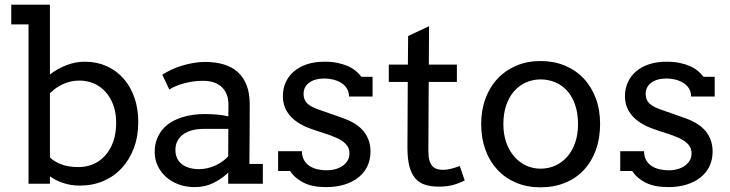

<svg xmlns="http://www.w3.org/2000/svg" viewBox="-20 -780 3098 815"><path d="M316.9 -438Q281.2 -438 248.5 -423.3Q215.8 -408.7 191.9 -383.8V-111.8Q207.5 -95.7 237.8 -83.3Q268.1 -70.8 314 -70.8Q345.2 -70.8 374 -82.5Q402.8 -94.2 424.8 -117.9Q446.8 -141.6 460 -176.8Q473.1 -211.9 473.1 -258.8Q473.1 -301.8 460.7 -335Q448.2 -368.2 427 -391.1Q405.8 -414.1 377.4 -426Q349.1 -438 316.9 -438ZM27.8 -760.3H189V-759.8H191.9V-463.9Q224.1 -488.8 262.2 -503.4Q300.3 -518.1 340.8 -518.1Q390.6 -518.1 432.1 -499.5Q473.6 -481 503.7 -447.3Q533.7 -413.6 550.3 -366.5Q566.9 -319.3 566.9 -262.2Q566.9 -201.2 548.3 -151.6Q529.8 -102.1 496.8 -66.4Q463.9 -30.8 418.5 -11.5Q373 7.8 318.8 7.8Q281.2 7.8 248.3 -3.2Q215.3 -14.2 191.9 -31.7V0H101.1V-676.3H27.8Z M825.7 -62Q843.8 -62 861.8 -66.4Q879.9 -70.8 896 -78.4Q912.1 -85.9 925.8 -95.9Q939.5 -106 948.7 -116.7L949.2 -232.9H843.8Q817.4 -232.9 795.7 -227.1Q773.9 -221.2 758.1 -210Q742.2 -198.7 733.4 -182.1Q724.6 -165.5 724.6 -144Q724.6 -123.5 731.9 -108.2Q739.3 -92.8 752.7 -82.5Q766.1 -72.3 784.7 -67.1Q803.2 -62 825.7 -62ZM948.7 -46.9Q919.9 -20 885 -2.9Q850.1 14.2 805.7 14.2Q768.6 14.2 737.5 2.4Q706.5 -9.3 684.1 -29.5Q661.6 -49.8 649.2 -76.7Q636.7 -103.5 636.7 -133.8Q636.7 -165.5 646.2 -189.9Q655.8 -214.4 671.6 -232.4Q687.5 -250.5 708.7 -262.7Q730 -274.9 753.2 -282.2Q776.4 -289.6 800.5 -292.7Q824.7 -295.9 846.7 -295.9Q910.2 -295.9 949.2 -286.1L949.7 -332Q950.2 -358.9 942.4 -378.7Q934.6 -398.4 920.4 -411.4Q906.2 -424.3 886.2 -430.7Q866.2 -437 841.8 -437Q818.8 -437 797.9 -433.8Q776.9 -430.7 758.5 -425.5Q740.2 -420.4 724.9 -413.8Q709.5 -407.2 698.7 -399.9L668.9 -462.9Q687 -474.6 708.5 -484.6Q730 -494.6 753.7 -501.7Q777.3 -508.8 802 -512.9Q826.7 -517.1 850.6 -517.1Q894.5 -517.1 929.7 -506.6Q964.8 -496.1 989.3 -474.1Q1013.7 -452.1 1026.9 -418.2Q1040 -384.3 1040 -336.9Q1040 -273.4 1039.6 -210.4Q1039.1 -147.5 1038.6 -84H1095.7V0H948.7Z M1461.4 -370.1Q1461.4 -390.6 1451.9 -405.3Q1442.4 -419.9 1427.2 -429Q1412.1 -438 1393.6 -442.4Q1375 -446.8 1357.4 -446.8Q1337.4 -446.8 1321 -442.4Q1304.7 -438 1293 -429.4Q1281.2 -420.9 1274.9 -408.9Q1268.6 -397 1268.6 -381.8Q1268.6 -356.4 1283.9 -341.3Q1299.3 -326.2 1335.4 -314Q1359.9 -305.7 1384 -296.9Q1408.2 -288.1 1432.6 -279.8Q1495.1 -258.3 1523.9 -222.4Q1552.7 -186.5 1552.7 -136.2Q1552.7 -102.5 1539.6 -74.7Q1526.4 -46.9 1501.7 -27.1Q1477.1 -7.3 1442.4 3.4Q1407.7 14.2 1364.7 14.2Q1305.7 14.2 1268.6 -4.6Q1231.4 -23.4 1211.4 -54.2H1160.6V-138.2H1261.7Q1261.7 -115.7 1270.8 -100.1Q1279.8 -84.5 1294.7 -75Q1309.6 -65.4 1328.4 -61.3Q1347.2 -57.1 1366.7 -57.1Q1386.2 -57.1 1403.8 -62Q1421.4 -66.9 1434.6 -76.2Q1447.8 -85.4 1455.6 -98.6Q1463.4 -111.8 1463.4 -128.9Q1463.4 -152.3 1448.7 -167.7Q1434.1 -183.1 1410.2 -194.1Q1386.2 -205.1 1356.2 -214.4Q1326.2 -223.6 1295.4 -234.9Q1239.7 -255.4 1210.2 -290Q1180.7 -324.7 1180.7 -372.1Q1180.7 -403.3 1192.6 -430.2Q1204.6 -457 1227.3 -476.6Q1250 -496.1 1282.7 -507.1Q1315.4 -518.1 1357.4 -518.1Q1387.2 -518.1 1411.6 -513.2Q1436 -508.3 1455.6 -499.8Q1475.1 -491.2 1489.5 -479.5Q1503.9 -467.8 1513.7 -454.1H1561.5V-370.1Z M1800.3 -505.9H1919.4V-432.1H1799.8L1798.3 -140.1Q1798.3 -115.2 1802.7 -99.6Q1807.1 -84 1815.4 -75Q1823.7 -65.9 1835.4 -62.5Q1847.2 -59.1 1861.3 -59.1Q1877 -59.1 1895 -63.7Q1913.1 -68.4 1931.6 -75.2L1952.6 -14.2Q1929.2 -2 1903.3 5.1Q1877.4 12.2 1842.3 12.2Q1809.1 12.2 1784.2 4.2Q1759.3 -3.9 1742.7 -22.9Q1726.1 -42 1717.8 -74Q1709.5 -106 1709.5 -153.8L1710.9 -432.1H1630.4V-505.9H1711.4L1712.4 -627L1801.3 -668.9Z M2116.7 -252.9Q2116.7 -209.5 2129.2 -174.6Q2141.6 -139.6 2163.3 -115Q2185.1 -90.3 2213.6 -77.1Q2242.2 -64 2274.4 -64Q2308.1 -64 2337.2 -77.1Q2366.2 -90.3 2387.7 -114.7Q2409.2 -139.2 2421.4 -174.1Q2433.6 -209 2433.6 -252.9Q2433.6 -298.8 2421.4 -334.5Q2409.2 -370.1 2387.9 -394Q2366.7 -418 2337.4 -430.4Q2308.1 -442.9 2274.4 -442.9Q2242.2 -442.9 2213.6 -430.4Q2185.1 -418 2163.3 -394Q2141.6 -370.1 2129.2 -334.5Q2116.7 -298.8 2116.7 -252.9ZM2022.5 -252.9Q2022.5 -312.5 2040.8 -361.8Q2059.1 -411.1 2092.5 -446.5Q2126 -481.9 2172.4 -501.5Q2218.8 -521 2274.4 -521Q2330.6 -521 2377.2 -501.7Q2423.8 -482.4 2457 -447.5Q2490.2 -412.6 2508.8 -363.3Q2527.3 -314 2527.3 -253.9Q2527.3 -193.4 2509.5 -143.8Q2491.7 -94.2 2458.7 -58.8Q2425.8 -23.4 2378.9 -4.2Q2332 15.1 2274.4 15.1Q2217.3 15.1 2170.9 -4.4Q2124.5 -23.9 2091.6 -59.3Q2058.6 -94.7 2040.5 -144Q2022.5 -193.4 2022.5 -252.9Z M2913.6 -370.1Q2913.6 -390.6 2904.1 -405.3Q2894.5 -419.9 2879.4 -429Q2864.3 -438 2845.7 -442.4Q2827.1 -446.8 2809.6 -446.8Q2789.6 -446.8 2773.2 -442.4Q2756.8 -438 2745.1 -429.4Q2733.4 -420.9 2727.1 -408.9Q2720.7 -397 2720.7 -381.8Q2720.7 -356.4 2736.1 -341.3Q2751.5 -326.2 2787.6 -314Q2812 -305.7 2836.2 -296.9Q2860.4 -288.1 2884.8 -279.8Q2947.3 -258.3 2976.1 -222.4Q3004.9 -186.5 3004.9 -136.2Q3004.9 -102.5 2991.7 -74.7Q2978.5 -46.9 2953.9 -27.1Q2929.2 -7.3 2894.5 3.4Q2859.9 14.2 2816.9 14.2Q2757.8 14.2 2720.7 -4.6Q2683.6 -23.4 2663.6 -54.2H2612.8V-138.2H2713.9Q2713.9 -115.7 2722.9 -100.1Q2731.9 -84.5 2746.8 -75Q2761.7 -65.4 2780.5 -61.3Q2799.3 -57.1 2818.8 -57.1Q2838.4 -57.1 2856 -62Q2873.5 -66.9 2886.7 -76.2Q2899.9 -85.4 2907.7 -98.6Q2915.5 -111.8 2915.5 -128.9Q2915.5 -152.3 2900.9 -167.7Q2886.2 -183.1 2862.3 -194.1Q2838.4 -205.1 2808.3 -214.4Q2778.3 -223.6 2747.6 -234.9Q2691.9 -255.4 2662.4 -290Q2632.8 -324.7 2632.8 -372.1Q2632.8 -403.3 2644.8 -430.2Q2656.7 -457 2679.4 -476.6Q2702.1 -496.1 2734.9 -507.1Q2767.6 -518.1 2809.6 -518.1Q2839.4 -518.1 2863.8 -513.2Q2888.2 -508.3 2907.7 -499.8Q2927.2 -491.2 2941.7 -479.5Q2956.1 -467.8 2965.8 -454.1H3013.7V-370.1Z"/></svg>

Font: Twentytwelve Slab
Style: TwentytwelveSlab
Weight: 400
Designer: Domenico Catapano
Version: Version 1.00 2012